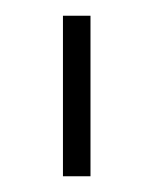

<svg xmlns="http://www.w3.org/2000/svg" viewBox="-20 -719 195 244"><path d="M60 -699H95V-495H60Z"/></svg>

Font: TypoPRO Montserrat Alternates
Style: Regular
Weight: 275
Designer: Julieta Ulanovsky
Foundry: Julieta Ulanovsky
Version: Version 6.001